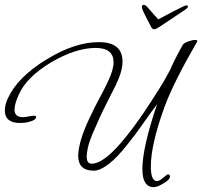

<svg xmlns="http://www.w3.org/2000/svg" viewBox="-36 -696 835 793"><path d="M734 -674Q740 -674 740 -669Q740 -664 733 -659Q704 -639 679 -622.5Q654 -606 624 -586Q608 -575 601 -575Q593 -575 588 -585Q578 -605 569.5 -621Q561 -637 554 -653Q550 -662 550 -668Q550 -676 558 -676Q562 -676 567 -672Q572 -668 576 -663Q587 -650 599.5 -636Q612 -622 618 -616Q627 -621 645 -630.5Q663 -640 682 -650Q701 -660 716 -667Q731 -674 734 -674ZM599 77Q552 77 552 2Q552 -41 567 -108Q582 -175 613 -266Q583 -226 553 -183Q523 -140 494 -104Q449 -46 413 -18.5Q377 9 351 9Q287 9 287 -53Q287 -79 298.5 -119Q310 -159 335 -211Q355 -254 375.5 -291.5Q396 -329 412 -364Q433 -409 433 -439Q433 -498 359 -498Q277 -498 176 -439Q74 -378 42 -306Q24 -267 24 -243Q24 -212 59 -212Q67 -212 82 -215Q99 -218 105 -218Q113 -218 113 -213Q113 -200 85 -193Q75 -190 65 -189Q55 -188 47 -188Q-16 -188 -16 -240Q-16 -264 -3 -291Q37 -378 157 -451Q273 -522 372 -522Q470 -522 470 -442Q470 -401 442 -344Q427 -313 403 -266.5Q379 -220 346 -143Q333 -112 327.5 -88.5Q322 -65 322 -49Q322 -20 343 -20Q396 -20 486 -133Q519 -174 553.5 -224.5Q588 -275 624 -333Q629 -340 640 -359Q651 -378 666 -406Q674 -425 687 -451Q700 -477 719 -511Q725 -519 742 -525Q759 -531 770 -531Q779 -531 779 -526Q779 -524 777 -522Q729 -439 695.5 -372Q662 -305 643 -253Q587 -99 587 -8Q587 52 613 52Q622 52 638 38Q655 24 657 24Q666 24 666 33Q666 46 640 61Q614 77 599 77Z"/></svg>

Font: Corinthia
Style: Regular
Weight: 400
Designer: Robert E. Leuschke
Foundry: Robert E. Leuschke
Version: Version 1.013; ttfautohint (v1.8.3)